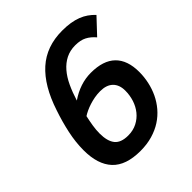

<svg xmlns="http://www.w3.org/2000/svg" viewBox="-193 -819 962 962"><g transform="rotate(-45 288.5 -338.0)"><path d="M251 14.2Q148.9 14.2 100.3 -37.6Q51.8 -89.4 51.8 -189.9Q51.8 -246.6 64.7 -306.6Q77.6 -366.7 98.1 -426.8Q141.1 -558.1 214.6 -624Q288.1 -689.9 399.9 -689.9Q431.6 -689.9 457.5 -685.8Q483.4 -681.6 504.9 -673.3Q526.4 -665 543.9 -652.8Q561.5 -640.6 577.1 -624L500 -542Q479 -566.9 454.8 -579.3Q430.7 -591.8 394 -591.8Q356.9 -591.8 327.6 -576.9Q298.3 -562 275.4 -535.4Q252.4 -508.8 235.1 -471.7Q217.8 -434.6 204.1 -390.1Q275.4 -439 352.1 -439Q439.5 -439 483.2 -396.2Q526.9 -353.5 526.9 -270Q526.9 -234.9 519.3 -200Q511.7 -165 496.8 -133.5Q481.9 -102.1 459 -75Q436 -47.9 405.5 -28.1Q375 -8.3 336.4 2.9Q297.9 14.2 251 14.2ZM262.2 -84Q297.9 -84 325.7 -98.4Q353.5 -112.8 372.6 -136.5Q391.6 -160.2 401.4 -190.7Q411.1 -221.2 411.1 -253.9Q411.1 -294.9 387.7 -317.9Q364.3 -340.8 319.8 -340.8Q299.3 -340.8 279.5 -337.2Q259.8 -333.5 242.2 -327.9Q224.6 -322.3 209.5 -315.2Q194.3 -308.1 183.1 -300.8Q176.8 -272.9 172.4 -245.4Q168 -217.8 168 -192.9Q168 -138.2 189.7 -111.1Q211.4 -84 262.2 -84Z"/></g></svg>

Font: Clear Sans Medium
Style: Italic
Weight: 500
Italic angle: -12°
Foundry: Intel Corporation
Version: Version 1.00